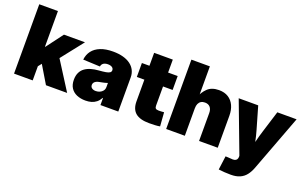

<svg xmlns="http://www.w3.org/2000/svg" viewBox="-100 -1208 3020 1893"><g transform="rotate(20 1409.5 -261.0)"><path d="M220.7 -122.6V-354H245.1L376.5 -529.3H597.2L377.4 -250.5H322.3ZM45.4 0V-727.5H241.2V0ZM380.4 0 256.3 -207 383.3 -345.2 602.5 0Z M796.9 9.3Q744.6 9.3 704.8 -7.8Q665 -24.9 642.6 -59.1Q620.1 -93.3 620.1 -146Q620.1 -189.9 635.3 -220.9Q650.4 -252 677.5 -271.5Q704.6 -291 741 -301.5Q777.3 -312 819.3 -314.9Q864.7 -318.4 892.3 -323.2Q919.9 -328.1 932.4 -337.2Q944.8 -346.2 944.8 -361.3V-363.3Q944.8 -375.5 937.3 -384.5Q929.7 -393.6 916.5 -398.4Q903.3 -403.3 884.8 -403.3Q865.7 -403.3 851.3 -397.9Q836.9 -392.6 828.1 -382.1Q819.3 -371.6 816.9 -355.5L639.2 -363.3Q645 -416.5 674.8 -455.8Q704.6 -495.1 758.5 -516.8Q812.5 -538.6 890.6 -538.6Q949.2 -538.6 995.6 -525.9Q1042 -513.2 1074 -489.3Q1106 -465.3 1122.6 -432.1Q1139.2 -398.9 1139.2 -357.9V0H952.1V-74.2H949.2Q932.1 -43.5 909.7 -25.4Q887.2 -7.3 859.1 1Q831.1 9.3 796.9 9.3ZM860.4 -113.8Q881.8 -113.8 901.6 -122.3Q921.4 -130.9 934.1 -147.2Q946.8 -163.6 946.8 -187.5V-230Q939 -227.5 930.7 -224.9Q922.4 -222.2 912.8 -220Q903.3 -217.8 892.3 -215.6Q881.3 -213.4 868.7 -210.9Q847.2 -207.5 832.8 -200.2Q818.4 -192.9 811 -182.1Q803.7 -171.4 803.7 -157.7Q803.7 -143.6 811 -133.8Q818.4 -124 831.1 -118.9Q843.8 -113.8 860.4 -113.8Z M1569.8 -529.3V-383.3H1194.3V-529.3ZM1273.4 -665H1469.2V-182.6Q1469.2 -162.1 1478 -153.6Q1486.8 -145 1510.7 -145Q1522 -145 1540.8 -146Q1559.6 -147 1565.9 -147.9L1576.7 -3.4Q1554.2 1 1523.9 2.4Q1493.7 3.9 1463.9 3.9Q1366.2 3.9 1319.8 -35.4Q1273.4 -74.7 1273.4 -155.8Z M1837.4 -288.1V0H1641.6V-727.5H1835.4V-388.2H1815.4Q1837.4 -453.1 1881.1 -495.8Q1924.8 -538.6 2001.5 -538.6Q2059.6 -538.6 2099.9 -513.2Q2140.1 -487.8 2161.4 -441.9Q2182.6 -396 2182.6 -335V0H1986.8V-292.5Q1986.8 -332 1967.5 -354Q1948.2 -376 1912.6 -376Q1889.2 -376 1872.3 -366Q1855.5 -356 1846.4 -336.4Q1837.4 -316.9 1837.4 -288.1Z M2265.1 197.8 2284.2 53.2 2338.9 56.2Q2363.3 59.6 2379.2 55.7Q2395 51.8 2402.6 40.5Q2410.2 29.3 2410.6 11.7L2409.7 0L2210 -529.3H2414.6L2481.9 -296.9Q2497.6 -242.7 2509 -188Q2520.5 -133.3 2533.7 -73.7H2486.8Q2499.5 -133.3 2512.9 -188.5Q2526.4 -243.7 2543 -296.9L2615.2 -529.3H2817.4L2596.2 58.6Q2578.6 106 2552.7 138.9Q2526.9 171.9 2488.3 189Q2449.7 206.1 2393.6 206.1Q2360.4 206.1 2326.9 203.9Q2293.5 201.7 2265.1 197.8Z"/></g></svg>

Font: Inter 24pt Black
Style: Regular
Weight: 900
Designer: Rasmus Andersson
Foundry: rsms
Version: Version 4.001;git-66647c0bb